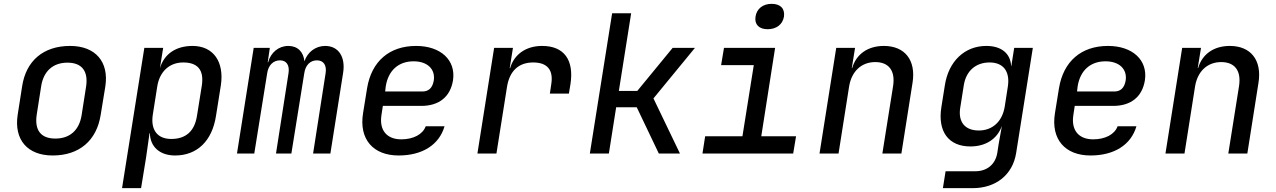

<svg xmlns="http://www.w3.org/2000/svg" viewBox="-20 -799 6640 999"><path d="M254 10C392 10 483 -67 504 -202L528 -349C548 -478 476 -560 345 -560C206 -560 115 -483 95 -349L72 -202C52 -72 123 10 254 10ZM268 -78C193 -78 159 -121 171 -202L194 -349C206 -429 256 -473 331 -473C406 -473 440 -429 428 -349L405 -202C393 -121 343 -78 268 -78Z M615 180H714L740 21L758 -106H760C761 -36 811 10 891 10C1005 10 1084 -65 1104 -197L1129 -354C1148 -479 1089 -560 982 -560C895 -560 834 -518 812 -444L829 -550H731ZM871 -76C799 -76 763 -123 775 -202L798 -348C810 -427 862 -474 933 -474C1006 -474 1043 -438 1030 -353L1005 -197C992 -112 943 -76 871 -76Z M1213 0H1303L1370 -417C1376 -460 1402 -485 1437 -485C1471 -485 1488 -459 1481 -417L1416 0H1496L1563 -417C1569 -460 1594 -485 1629 -485C1664 -485 1681 -459 1674 -417L1609 0H1699L1765 -418C1779 -502 1742 -560 1672 -560C1622 -560 1580 -528 1564 -480C1559 -529 1529 -560 1480 -560C1430 -560 1389 -526 1375 -475H1373L1384 -550H1300Z M2054 10C2177 10 2265 -45 2293 -142H2195C2180 -100 2131 -74 2068 -74C1992 -74 1952 -122 1965 -202L1972 -248H2172C2263 -248 2323 -294 2337 -381C2353 -486 2273 -560 2145 -560C2006 -560 1913 -480 1890 -340L1869 -210C1847 -74 1922 10 2054 10ZM1984 -323 1987 -349C2000 -433 2054 -480 2132 -480C2203 -480 2246 -440 2237 -380C2230 -339 2208 -323 2178 -323Z M2464 0H2563L2618 -347C2631 -429 2678 -474 2754 -474C2827 -474 2861 -436 2848 -359L2841 -312H2940L2948 -360C2968 -487 2915 -560 2801 -560C2716 -560 2655 -516 2634 -444H2632L2649 -550H2551Z M3049 0H3148L3186 -241H3293L3408 0H3518L3380 -287L3596 -550H3480L3296 -326H3200L3264 -730H3165Z M3974 -647C4020 -647 4052 -672 4059 -712C4065 -754 4041 -779 3995 -779C3950 -779 3917 -754 3911 -712C3905 -672 3929 -647 3974 -647ZM3635 0H4107L4122 -90H3941L4013 -550H3747L3732 -460H3902L3843 -90H3649Z M4244 0H4343L4398 -349C4411 -429 4463 -476 4534 -476C4604 -476 4639 -432 4627 -352L4571 0H4670L4728 -368C4747 -486 4688 -560 4579 -560C4495 -560 4435 -517 4414 -445H4412L4429 -550H4331Z M4886 180H5041C5162 180 5249 110 5267 -2L5354 -550H5257L5242 -455H5241C5238 -521 5190 -560 5112 -560C4999 -560 4915 -480 4896 -354L4878 -241C4858 -114 4916 -37 5029 -37C5109 -37 5169 -76 5193 -144L5176 -49L5169 -3C5159 56 5116 92 5055 92H4900ZM5073 -120C5000 -120 4965 -165 4976 -237L4995 -357C5007 -429 5056 -474 5129 -474C5200 -474 5236 -428 5224 -349L5208 -246C5196 -167 5144 -120 5073 -120Z M5654 10C5777 10 5865 -45 5893 -142H5795C5780 -100 5731 -74 5668 -74C5592 -74 5552 -122 5565 -202L5572 -248H5772C5863 -248 5923 -294 5937 -381C5953 -486 5873 -560 5745 -560C5606 -560 5513 -480 5490 -340L5469 -210C5447 -74 5522 10 5654 10ZM5584 -323 5587 -349C5600 -433 5654 -480 5732 -480C5803 -480 5846 -440 5837 -380C5830 -339 5808 -323 5778 -323Z M6044 0H6143L6198 -349C6211 -429 6263 -476 6334 -476C6404 -476 6439 -432 6427 -352L6371 0H6470L6528 -368C6547 -486 6488 -560 6379 -560C6295 -560 6235 -517 6214 -445H6212L6229 -550H6131Z"/></svg>

Font: JetBrains Mono Medium
Style: Italic
Weight: 436
Italic angle: -9°
Monospace: yes
Designer: Philipp Nurullin, Konstantin Bulenkov
Foundry: JetBrains
Version: Version 2.305